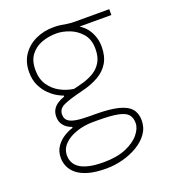

<svg xmlns="http://www.w3.org/2000/svg" viewBox="-130 -600 796 898"><g transform="rotate(-20 268.0 -151.0)"><path d="M247 202Q192.5 202 156.8 191.5Q121 181 100.2 163.5Q79.5 146 70.8 125Q62 104 62 83Q62 49 79 25.5Q96 2 119.5 -12Q143 -26 162 -31V-36Q152.5 -38.5 139.8 -46.5Q127 -54.5 117.5 -69Q108 -83.5 108 -106Q108 -125.5 116.2 -140Q124.5 -154.5 139.5 -164.8Q154.5 -175 175 -182V-187Q166 -189.5 147.2 -199.8Q128.5 -210 108.5 -229Q88.5 -248 74.2 -276.8Q60 -305.5 60 -345Q60 -394.5 84.2 -430.2Q108.5 -466 149.2 -485Q190 -504 239 -504Q259.5 -504 274.8 -501.5Q290 -499 306 -496.5Q322 -494 345 -494H513V-465Q461.5 -465 411 -465Q360.5 -465 310 -465L321 -482Q374.5 -460.5 397.2 -423Q420 -385.5 420 -342Q420 -294.5 401 -262.2Q382 -230 346 -209.5Q310 -189 259 -177Q197 -162 167 -148.2Q137 -134.5 137 -106Q137 -86.5 149 -75.5Q161 -64.5 187.5 -59.8Q214 -55 258 -55H281Q354.5 -55 397.5 -44.2Q440.5 -33.5 459.2 -11.2Q478 11 478 46Q478 83 457.2 112Q436.5 141 402.2 161Q368 181 327.5 191.5Q287 202 247 202ZM245 170Q311 170 356 150.8Q401 131.5 424 103.2Q447 75 447 48Q447 22 433.8 6.2Q420.5 -9.5 384.8 -16.8Q349 -24 282 -24H261Q218 -24 179.5 -11.2Q141 1.5 117 25.2Q93 49 93 82Q93 99.5 100.2 115.5Q107.5 131.5 124.8 143.8Q142 156 171.5 163Q201 170 245 170ZM231 -200Q255.5 -205.5 282.8 -213.5Q310 -221.5 334.2 -236.2Q358.5 -251 373.8 -276.5Q389 -302 389 -342Q389 -389 364.5 -417.5Q340 -446 305.8 -459Q271.5 -472 242 -472Q200.5 -472 166.2 -458.8Q132 -445.5 111.5 -417.5Q91 -389.5 91 -345Q91 -299.5 111.8 -269Q132.5 -238.5 164.5 -221.5Q196.5 -204.5 231 -200Z"/></g></svg>

Font: Commissioner Thin
Style: Regular
Weight: 100
Designer: Kostas Bartsokas
Foundry: Kostas Bartsokas
Version: Version 1.001;gftools[0.9.23]